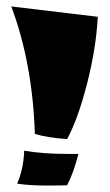

<svg xmlns="http://www.w3.org/2000/svg" viewBox="-20 -569 342 595"><path d="M15 -549 283 -517Q278 -420 250 -310.5Q222 -201 188 -138Q128 -142 88 -154Q81 -373 15 -549ZM190 -92H223Q208 -33 188 5Q177 6 123.5 6Q70 6 33 0Q53 -45 55 -102Q112 -92 190 -92Z"/></svg>

Font: Ruslan Display
Style: Regular
Weight: 400
Version: Version 1.001